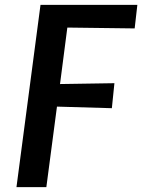

<svg xmlns="http://www.w3.org/2000/svg" viewBox="-20 -767 583 787"><path d="M47.5 0 146 -747H543L532 -650.5L256 -654L226 -422.5L449 -426L438.5 -323.5L213.5 -330L170 0Z"/></svg>

Font: Merriweather Sans Medium
Style: Italic
Weight: 500
Italic angle: -7.5°
Designer: Eben Sorkin
Foundry: Eben Sorkin
Version: Version 2.001